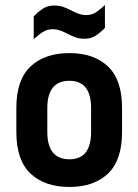

<svg xmlns="http://www.w3.org/2000/svg" viewBox="-20 -737 550 763"><path d="M45 -212V-309Q45 -420 101.5 -473Q158 -526 256 -526Q353 -526 409 -473Q465 -420 465 -309V-212Q465 -100 409 -47Q353 6 256 6Q158 6 101.5 -47Q45 -100 45 -212ZM342 -213V-307Q342 -416 256 -416Q168 -416 168 -307V-213Q168 -104 256 -104Q342 -104 342 -213ZM114 -672Q137 -695 154.5 -705Q172 -715 195 -715Q215 -715 230 -710Q245 -705 266 -694Q298 -677 321 -677Q341 -677 356 -685Q371 -693 397 -717V-626Q374 -603 356.5 -593Q339 -583 316 -583Q297 -583 282 -588Q267 -593 246 -604Q214 -621 191 -621Q171 -621 156 -613Q141 -605 114 -582Z"/></svg>

Font: D-DIN
Style: DIN-Bold
Weight: 700
Designer: Charles Nix
Foundry: Datto Inc.
Version: Version 1.00